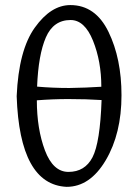

<svg xmlns="http://www.w3.org/2000/svg" viewBox="-20 -723 547 753"><path d="M252 -377.9Q318.4 -378.9 377.4 -382.8Q377.4 -482.4 344.7 -563.5Q312 -644.5 256.8 -644.5Q189.5 -644.5 159.9 -576.4Q130.4 -508.3 125.5 -383.3Q186 -377.9 252 -377.9ZM248.5 -48.8Q313 -48.8 342.8 -106.2Q372.6 -163.6 378.4 -330.6Q320.3 -334.5 248 -334.5Q187 -334.5 124.5 -329.6Q124.5 -217.8 156.2 -133.3Q188 -48.8 248.5 -48.8ZM241.2 9.8Q57.1 1 45.4 -345.7Q53.2 -526.4 116.5 -614.7Q179.7 -703.1 255.9 -703.1Q354.5 -703.1 405.5 -598.1Q456.5 -493.2 456.5 -349.6Q456.5 -199.2 394.8 -94.7Q333 9.8 241.2 9.8Z"/></svg>

Font: Kelvinch
Style: Regular
Weight: 400
Designer: Paul James MIller
Foundry: High-Logic / Made with FontCreator
Version: Version 3.30 September 23, 2016